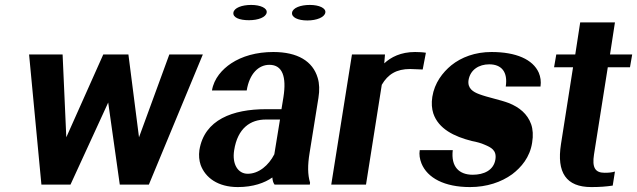

<svg xmlns="http://www.w3.org/2000/svg" viewBox="-20 -749 2585 779"><path d="M98 -528 148 0H266L419 -333L466 0H584L803 -528H667L544 -192L501 -528H399L249 -192L234 -528Z M789 -140C786 -118 788 -98 794 -80C813 -28 864 10 945 10C1007 10 1054 -7 1085 -29C1086 -17 1088 -8 1094 0H1237L1238 -8C1228 -41 1228 -79 1236 -128L1272 -352C1277 -383 1276 -410 1269 -433C1249 -501 1187 -538 1089 -538C1020 -538 962 -521 918 -492C882 -468 848 -431 840 -382H981C992 -450 1029 -486 1073 -486C1126 -486 1143 -438 1130 -355L1122 -306H1059C925 -306 809 -264 789 -140ZM927 -698C924 -678 951 -667 990 -667C1028 -667 1059 -679 1062 -698C1065 -716 1037 -729 999 -729C961 -729 930 -717 927 -698ZM930 -139C944 -230 997 -264 1058 -264H1116L1093 -123C1070 -78 1030 -44 985 -44C946 -44 921 -82 930 -139ZM1165 -698C1162 -679 1188 -666 1227 -666C1265 -666 1297 -679 1300 -698C1303 -716 1275 -729 1237 -729C1199 -729 1168 -717 1165 -698Z M1324 0H1465L1529 -405C1554 -448 1589 -469 1644 -469C1659 -469 1681 -467 1695 -467L1708 -535C1697 -537 1678 -538 1664 -538C1606 -538 1566 -517 1539 -492L1542 -528H1408Z M1683 -140C1680 -122 1683 -104 1690 -86C1714 -27 1783 10 1887 10C1955 10 2014 -10 2058 -42C2095 -70 2130 -111 2139 -170C2144 -199 2142 -225 2135 -245C2120 -287 2087 -314 2044 -331C2010 -344 1958 -354 1924 -367C1900 -376 1876 -390 1881 -424C1888 -466 1923 -488 1965 -488C2015 -488 2041 -457 2032 -398H2173C2176 -419 2173 -437 2166 -454C2142 -508 2074 -538 1974 -538C1908 -538 1852 -517 1811 -484C1776 -455 1743 -413 1734 -356C1730 -330 1732 -308 1738 -289C1759 -226 1823 -195 1894 -177C1915 -173 1933 -168 1946 -162C1972 -151 1996 -140 1990 -102C1983 -58 1943 -40 1898 -40C1843 -40 1809 -72 1817 -140Z M2228 -476H2305L2256 -164C2238 -49 2277 10 2379 10C2413 10 2439 8 2466 4L2475 -53C2462 -49 2449 -48 2433 -48C2394 -48 2382 -70 2390 -122L2446 -476H2536L2545 -528H2455L2475 -658H2334L2314 -528H2237Z"/></svg>

Font: Aerodynamic
Style: Obl
Weight: 500
Designer: Google
Version: Version 2.000980; 2014